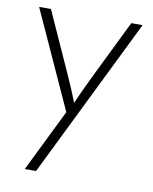

<svg xmlns="http://www.w3.org/2000/svg" viewBox="-73 -457 577 722"><g transform="rotate(10 215.5 -96.0)"><path d="M70.8 208.3 187.5 -29.2 18.1 -401.4H63.2L153.5 -201.4Q168.1 -169.4 182.3 -136.8Q196.5 -104.2 210.4 -68.8Q225.7 -104.2 241.3 -137.2Q256.9 -170.1 272.2 -201.4L370.1 -401.4H413.2L113.9 208.3Z"/></g></svg>

Font: Afacad Flux ExtraLight
Style: Regular
Weight: 250
Designer: Kristian Moeller
Foundry: Dicotype
Version: Version 1.100